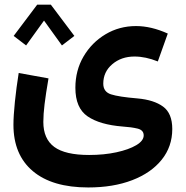

<svg xmlns="http://www.w3.org/2000/svg" viewBox="-20 -598 809 837"><path d="M142.1 -577.6H201.7L304.2 -441.4L250 -399.9L171.9 -508.3L93.8 -399.9L39.6 -441.4ZM711.4 -451.7 668 -330.1Q614.7 -351.6 566.4 -351.6Q508.8 -351.6 469.5 -318.1Q430.2 -284.7 430.2 -233.4Q430.2 -197.8 463.6 -186.8Q497.1 -175.8 579.6 -168.9Q650.9 -162.6 690.9 -133.3Q731 -104 731 -35.6Q731 41 684.8 98.4Q638.7 155.8 556.2 187.5Q473.6 219.2 364.7 219.2Q207.5 219.2 123 147.9Q38.6 76.7 38.6 -54.2Q38.6 -91.8 44.9 -154.1Q51.3 -216.3 61.5 -279.8L191.4 -256.3Q179.7 -188 174.3 -143.8Q168.9 -99.6 168.9 -66.4Q168.9 7.3 216.6 42.5Q264.2 77.6 368.7 77.6Q433.6 77.6 487.5 65.9Q541.5 54.2 574 34.9Q606.4 15.6 606.4 -7.8Q606.4 -30.8 579.8 -37.4Q553.2 -43.9 514.6 -46.4Q415.5 -54.2 362.1 -90.6Q308.6 -127 308.6 -215.3Q308.6 -291 344.2 -351.8Q379.9 -412.6 439.9 -448.5Q500 -484.4 573.2 -484.4Q639.2 -484.4 711.4 -451.7Z"/></svg>

Font: Estedad-FD Bold
Style: Regular
Weight: 700
Designer: Amin Abedi
Version: Version 7.3